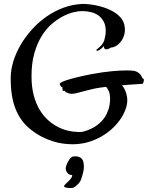

<svg xmlns="http://www.w3.org/2000/svg" viewBox="-20 -721 748 970"><path d="M393.1 -665Q377 -665 351.8 -659.2Q326.7 -653.3 298.3 -638.7Q270 -624 241.7 -599.9Q213.4 -575.7 190.7 -539.1Q168 -502.4 153.6 -452.4Q139.2 -402.3 139.2 -335.9Q139.2 -282.2 150.1 -240.5Q161.1 -198.7 179.7 -167.5Q198.2 -136.2 222.4 -114.5Q246.6 -92.8 273.2 -79.3Q299.8 -65.9 326.4 -60.1Q353 -54.2 377 -54.2Q382.3 -54.2 387.5 -54.2Q392.6 -54.2 397.9 -55.2Q408.2 -58.1 422.1 -63Q436 -67.9 451.2 -76.2Q466.3 -84.5 481 -96.7Q495.6 -108.9 507.6 -126.2Q519.5 -143.6 527.3 -166Q535.2 -188.5 536.1 -217.8Q536.6 -244.6 530 -259.5Q523.4 -274.4 516.1 -282.2L488.8 -278.8Q467.3 -275.9 444.8 -270.5Q422.4 -265.1 402.3 -259.8Q382.3 -254.4 366.2 -250.5Q350.1 -246.6 340.8 -247.1Q333.5 -247.6 327.1 -249.5Q321.3 -251 315.2 -254.2Q309.1 -257.3 305.2 -263.2Q302.7 -261.7 301.3 -261.7Q299.8 -261.7 298.8 -262.2Q297.4 -262.7 296.9 -264.2Q296.4 -265.6 295.9 -267.6Q294.9 -272.5 294.9 -280.8Q292.5 -280.8 289.6 -282.7Q288.1 -283.7 287.1 -285.2Q284.7 -289.1 282.7 -293Q280.8 -296.9 283.2 -299.8Q284.2 -301.8 291.5 -305.9Q298.8 -310.1 316.4 -315.9Q334 -321.8 364 -329.3Q394 -336.9 440.9 -346.2Q501.5 -357.4 545.9 -361.3Q590.3 -365.2 618.2 -365.2Q633.8 -365.2 643.6 -364.5Q653.3 -363.8 658.2 -362.8Q669.4 -360.4 676.3 -355.7Q683.1 -351.1 687 -347.2Q689 -345.2 690.9 -342.3Q694.3 -337.9 699.2 -326.2Q704.6 -324.2 706.5 -320.3Q707.5 -318.4 707 -316.9Q706.1 -312.5 704.6 -305.2Q703.1 -297.9 700.2 -297.9Q698.7 -297.4 690.2 -296.9Q681.6 -296.4 667.5 -295.4Q653.3 -294.4 635 -293.2Q616.7 -292 596.2 -290Q606 -278.8 612.8 -263.2Q619.6 -247.6 622.1 -229Q625.5 -205.1 617.4 -178.2Q609.4 -151.4 592.5 -125Q575.7 -98.6 550.3 -74.5Q524.9 -50.3 493.4 -32Q461.9 -13.7 424.8 -2.9Q387.7 7.8 347.2 7.8Q323.7 7.8 298.1 4.4Q272.5 1 245.6 -7.6Q218.8 -16.1 191.2 -30.3Q163.6 -44.4 136.2 -65.9Q84 -106.4 58.6 -170.7Q33.2 -234.9 34.2 -328.1Q34.2 -367.7 47.1 -410.2Q60.1 -452.6 83.7 -493.4Q107.4 -534.2 140.4 -571Q173.3 -607.9 213.6 -636.2Q253.9 -664.6 300.5 -681.9Q347.2 -699.2 397.9 -701.2Q414.1 -701.2 435.3 -698.7Q456.5 -696.3 479.2 -690.7Q502 -685.1 523.9 -676.3Q545.9 -667.5 564.2 -654.8Q582.5 -642.1 594.7 -625.2Q606.9 -608.4 609.9 -586.9Q613.3 -562 606.7 -542Q600.1 -522 588.6 -508.3Q577.1 -494.6 564 -487.5Q550.8 -480.5 541 -481Q534.2 -476.6 529.3 -474.6Q524.4 -472.7 520.5 -472.2Q516.1 -471.2 513.2 -472.2Q509.8 -473.6 507.8 -476.1Q505.9 -478.5 505.1 -481.7Q504.4 -484.9 506.8 -490.2Q496.1 -478.5 489 -473.1Q481.9 -467.8 477.5 -465.8Q472.2 -463.9 469.2 -464.8Q464.8 -467.8 467.5 -470.2Q470.2 -472.7 476.6 -477.5Q482.9 -482.4 491.2 -491Q499.5 -499.5 505.9 -514.2Q508.8 -524.4 511.5 -537.6Q514.2 -550.8 514.2 -564.9Q514.2 -591.8 504.4 -610.8Q494.6 -629.9 478.3 -642.1Q461.9 -654.3 439.9 -659.7Q418 -665 393.1 -665ZM403.8 121.1Q403.8 133.3 400.6 147.7Q397.5 162.1 390.1 184.1Q385.3 197.8 375.2 208Q365.2 218.3 353 226.1Q350.1 227.5 345.2 228.3Q340.3 229 335 229Q323.7 229 313.7 226.8Q303.7 224.6 303.7 220.2Q303.7 215.8 310.3 209.5Q316.9 203.1 325 195.6Q333 188 339.1 179.7Q345.2 171.4 344.7 163.1Q335.9 163.6 329.8 160.2Q323.7 156.7 319.8 151.6Q315.9 146.5 314 140.9Q312 135.3 312 130.9Q312 124.5 314.9 115.7Q317.9 106.9 322 98.6Q326.2 90.3 331.3 83.3Q336.4 76.2 340.8 73.2Q348.6 69.3 352.8 69.1Q356.9 68.8 360.8 68.8Q380.9 68.8 392.3 80.1Q403.8 91.3 403.8 121.1Z"/></svg>

Font: Oregano
Style: Regular
Weight: 400
Version: Version 1.000